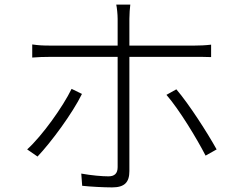

<svg xmlns="http://www.w3.org/2000/svg" viewBox="-20 -794 1040 834"><path d="M336 -386 291 -408C253 -330 164 -205 98 -145L143 -114C202 -176 295 -302 336 -386ZM746 -406 703 -382C758 -319 835 -192 873 -118L921 -145C881 -217 801 -342 746 -406ZM120 -601V-544C146 -546 168 -547 199 -547H491V-537C491 -489 491 -132 491 -68C491 -41 478 -28 451 -28C424 -28 377 -32 333 -40L337 13C372 17 431 20 467 20C521 20 542 -2 542 -51C542 -115 542 -455 542 -537V-547H826C848 -547 873 -547 897 -546V-600C873 -597 846 -596 825 -596H542V-712C542 -732 544 -760 546 -774H485C488 -761 491 -731 491 -712V-596H198C166 -596 147 -597 120 -601Z"/></svg>

Font: Noto Sans TC Light
Style: Regular
Weight: 300
Designer: Ryoko NISHIZUKA 西塚涼子 (kana, bopomofo & ideographs); Paul D. Hunt (Latin, Greek & Cyrillic); Sandoll Communications 산돌커뮤니
Foundry: Adobe
Version: Version 2.004;hotconv 1.0.118;makeotfexe 2.5.65603